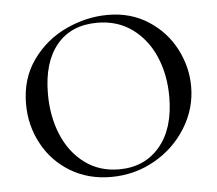

<svg xmlns="http://www.w3.org/2000/svg" viewBox="-42 -526 661 584"><g transform="rotate(-5 288.5 -234.0)"><path d="M36 -231Q36 -309 76.5 -365.5Q117 -422 179.5 -451Q242 -480 307 -480Q377 -480 430.5 -445.5Q484 -411 512.5 -356Q541 -301 541 -241Q541 -174 505 -115.5Q469 -57 408 -22.5Q347 12 275 12Q205 12 150.5 -21Q96 -54 66 -110Q36 -166 36 -231ZM472 -216Q472 -283 448.5 -338Q425 -393 380 -426Q335 -459 273 -459Q193 -459 149 -405.5Q105 -352 105 -256Q105 -187 128.5 -131Q152 -75 196.5 -42Q241 -9 301 -9Q379 -9 425.5 -64Q472 -119 472 -216Z"/></g></svg>

Font: Cormorant SC
Style: Regular
Weight: 400
Designer: Christian Thalmann (Catharsis Fonts)
Foundry: Catharsis Fonts
Version: Version 4.000